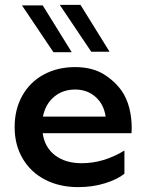

<svg xmlns="http://www.w3.org/2000/svg" viewBox="-20 -757 595 787"><path d="M288 -482Q362 -482 412 -448.5Q462 -415 488 -370Q507 -336 514.5 -293.5Q522 -251 519 -211H155Q163 -153 205.5 -120.5Q248 -88 315 -88Q405 -88 490 -140V-45Q462 -22 411 -6Q360 10 300 10Q224 10 165 -20.5Q106 -51 73 -107Q40 -163 40 -236Q40 -309 71.5 -365Q103 -421 159.5 -451.5Q216 -482 288 -482ZM413 -279Q406 -329 372 -359.5Q338 -390 288 -390Q237 -390 201.5 -360Q166 -330 156 -279ZM199 -543 70 -735H155L274 -543ZM354 -545 225 -737H310L429 -545Z"/></svg>

Font: Madhuban Medium
Style: Regular
Weight: 500
Designer: jaikishan Patel
Foundry: MagicType
Version: Version 1.000